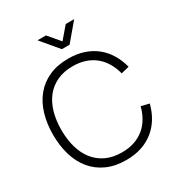

<svg xmlns="http://www.w3.org/2000/svg" viewBox="-217 -1076 1143 1231"><g transform="rotate(-30 354.0 -460.0)"><path d="M309 -935 382 -849 455.5 -935H518L410.5 -807.5H353.5L246.5 -935ZM357.5 15Q276.5 15 215.2 -12.5Q154 -40 112.8 -89.8Q71.5 -139.5 50.8 -208.5Q30 -277.5 30 -360Q30 -442.5 50.8 -511.5Q71.5 -580.5 112.8 -630.2Q154 -680 215.2 -707.5Q276.5 -735 357.5 -735Q420.5 -735 471.5 -718Q522.5 -701 561.2 -669.8Q600 -638.5 626.8 -594.5Q653.5 -550.5 667.5 -496L608 -481.5Q596.5 -526.5 575 -563Q553.5 -599.5 522 -625.2Q490.5 -651 449.5 -664.8Q408.5 -678.5 357.5 -678.5Q291.5 -678.5 241.5 -655Q191.5 -631.5 158.2 -589.5Q125 -547.5 108.2 -489Q91.5 -430.5 91.5 -360Q91.5 -289.5 108.2 -231Q125 -172.5 158.2 -130.5Q191.5 -88.5 241.2 -65Q291 -41.5 357.5 -41.5Q408.5 -41.5 449.5 -55.2Q490.5 -69 522 -94.8Q553.5 -120.5 575 -157Q596.5 -193.5 608 -238.5L667.5 -224Q653.5 -169.5 626.8 -125.5Q600 -81.5 561.2 -50.2Q522.5 -19 471.5 -2Q420.5 15 357.5 15Z"/></g></svg>

Font: Vela Sans Light
Style: Regular
Weight: 300
Designer: Principal design: Mikhail Sharanda - project Manrope.
Design modification: Ravid Balaliev
Foundry: Mikhail Sharanda
Version: Version 1.001